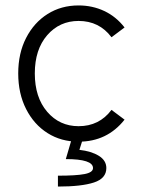

<svg xmlns="http://www.w3.org/2000/svg" viewBox="-20 -510 525 706"><path d="M269 11Q205 11 155 -20.5Q105 -52 76 -109Q47 -166 47 -240Q47 -314 76 -370.5Q105 -427 155 -458.5Q205 -490 269 -490Q320 -490 363.5 -469.5Q407 -449 438 -409L390 -373Q345 -433 269 -433Q199 -433 153.5 -380.5Q108 -328 108 -240Q108 -152 153.5 -99Q199 -46 269 -46Q345 -46 390 -106L438 -70Q374 11 269 11ZM193 176V136Q260 136 291 130Q322 124 322 108Q322 75 222 75L244 0H285L272 41Q316 46 343.5 63Q371 80 371 108Q371 146 325.5 161Q280 176 193 176Z"/></svg>

Font: Zen Kaku Gothic Antique
Style: Regular
Weight: 400
Designer: Yoshimichi Ohira
Foundry: Positype
Version: Version 1.001